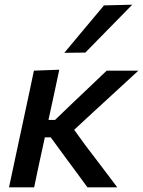

<svg xmlns="http://www.w3.org/2000/svg" viewBox="-20 -798 610 818"><path d="M18.5 0Q30 -54.5 40.8 -105Q51.5 -155.5 65 -218L76.5 -271.5Q90.5 -338 102 -390.5Q113 -443 124.5 -497L232.5 -501Q221 -446.5 209.8 -394.2Q198.5 -342 186.5 -287H214.5L291.5 -361Q327.5 -395 363.2 -429Q399 -463 434.5 -497H569.5Q521.5 -453 474 -409Q426 -365 377.5 -320.5L296 -245L344.5 -178Q378.5 -133.5 412.5 -88.8Q446.5 -44 479.5 0H352.5Q328.5 -32.5 304.5 -65.5Q280 -98 256 -131L196 -213H171L168 -198.5Q156 -144.5 146 -97.8Q136 -51 125.5 0ZM254 -573Q297 -624.5 338.8 -674.5Q380.5 -724.5 423 -775L543.5 -778Q492.5 -725.5 442.5 -675Q392.5 -624 343.5 -574Z"/></svg>

Font: Heraclito Medium
Style: Italic
Weight: 500
Italic angle: -12°
Designer: Kostas Bartsokas (font) & Cristiano Sobral (main changes)
Foundry: Kostas Bartsokas (font) & Cristiano Sobral (main changes)
Version: Version 1.00;July 8, 2020;FontCreator 13.0.0.2655 64-bit